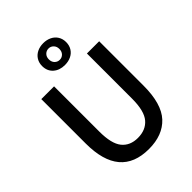

<svg xmlns="http://www.w3.org/2000/svg" viewBox="-250 -1010 1148 1148"><g transform="rotate(-45 324.5 -435.5)"><path d="M324.7 -81.5Q391.6 -81.5 428.7 -125Q465.8 -168.5 465.8 -272V-654.3H569.3V-278.8Q569.3 -125.5 505.4 -56.6Q441.4 12.2 324.7 12.2Q80.1 12.2 80.1 -278.8V-654.3H188V-272Q188 -168.9 223.6 -125.2Q259.3 -81.5 324.7 -81.5ZM324.7 -882.8Q354 -882.8 377.2 -871.3Q400.4 -859.9 413.3 -838.9Q426.3 -817.9 426.3 -790.5Q426.3 -762.7 413.3 -741.7Q400.4 -720.7 377.2 -709.5Q354 -698.2 324.7 -698.2Q279.3 -698.2 251.2 -723.4Q223.1 -748.5 223.1 -790.5Q223.1 -817.9 236.1 -838.9Q249 -859.9 272 -871.3Q294.9 -882.8 324.7 -882.8ZM324.7 -837.9Q305.7 -837.9 292.7 -824.7Q279.8 -811.5 279.8 -790.5Q279.8 -768.6 292.7 -755.4Q305.7 -742.2 324.7 -742.2Q343.3 -742.2 356 -755.4Q368.7 -768.6 368.7 -790.5Q368.7 -811.5 355.7 -824.7Q342.8 -837.9 324.7 -837.9Z"/></g></svg>

Font: Varta
Style: Bold
Weight: 700
Designer: Joana Correia, Viktoriya Grabowska, Eben Sorkin
Foundry: Sorkin Type
Version: Version 1.002; ttfautohint (v1.3) -l 8 -r 24 -G 200 -x 12 -H